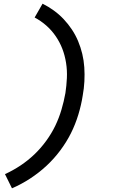

<svg xmlns="http://www.w3.org/2000/svg" viewBox="-20 -861 640 1042"><path d="M45 161 7 84Q51 64 91.5 37Q132 10 167 -23.5Q202 -57 231 -97Q260 -137 280 -178.5Q300 -220 313.5 -265.5Q327 -311 335 -356Q341 -396 343 -437.5Q345 -479 338.5 -520Q332 -561 318 -597Q304 -633 282 -665Q260 -697 231 -722.5Q202 -748 168 -766L211 -841Q243 -825 272 -804Q301 -783 325.5 -757Q350 -731 370 -701Q390 -671 404 -637.5Q418 -604 426.5 -568.5Q435 -533 437.5 -495.5Q440 -458 438 -419.5Q436 -381 429 -343Q421 -291 405 -238.5Q389 -186 365 -138Q341 -90 307 -44.5Q273 1 232 39Q191 77 143.5 108Q96 139 45 161Z"/></svg>

Font: Iosevka Curly Medium Extended
Style: Italic
Weight: 500
Width: 7
Italic angle: -9°
Monospace: yes
Designer: Belleve Invis
Foundry: Belleve Invis
Version: Version 11.1.0; ttfautohint (v1.8.3)